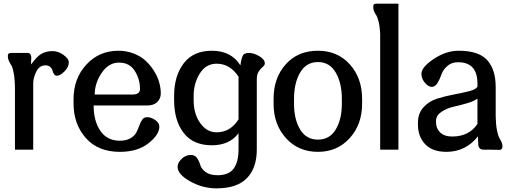

<svg xmlns="http://www.w3.org/2000/svg" viewBox="-20 -820 2795 1052"><path d="M269 -540Q299 -540 328 -519Q357 -498 357 -479Q357 -453 333.5 -429Q310 -405 292 -405Q282 -405 276 -414Q270 -423 267.5 -433.5Q265 -444 255.5 -453Q246 -462 229 -462Q196 -462 179 -428Q162 -394 162 -363V0H62V-326Q62 -380 56 -415Q50 -450 42.5 -461.5Q35 -473 29 -485.5Q23 -498 23 -511Q23 -518 24.5 -522.5Q26 -527 31.5 -528.5Q37 -530 38 -530Q39 -530 47 -530H131Q144 -530 148.5 -519Q153 -508 151 -494Q149 -480 151 -467Q176 -504 202 -522Q228 -540 269 -540Z M493 -242Q493 -157 530 -103Q567 -49 636 -49Q672 -49 695 -62.5Q718 -76 727.5 -95Q737 -114 743.5 -132.5Q750 -151 759.5 -164.5Q769 -178 786 -178Q808 -178 830.5 -162.5Q853 -147 853 -126Q853 -82 793.5 -35Q734 12 637 12Q517 12 450 -64Q383 -140 383 -253V-277Q383 -390 453 -466Q523 -542 629 -542Q673 -542 712 -527Q751 -512 777.5 -487.5Q804 -463 823.5 -432Q843 -401 852 -369.5Q861 -338 861 -308Q861 -280 841.5 -261Q822 -242 787 -242ZM499 -302H706Q747 -302 747 -333Q747 -386 718.5 -431.5Q690 -477 632 -477Q575 -477 537 -420.5Q499 -364 499 -302Z M1287 -90Q1237 -24 1141 -24Q1038 -24 986 -92Q934 -160 934 -271V-295Q934 -404 986.5 -473Q1039 -542 1141 -542Q1247 -542 1297 -462Q1298 -468 1300 -480Q1302 -492 1303.5 -497Q1305 -502 1308 -510Q1311 -518 1315 -521.5Q1319 -525 1326.5 -527.5Q1334 -530 1344 -530Q1371 -530 1401 -512Q1431 -494 1431 -473Q1431 -463 1420 -454Q1409 -445 1398 -429Q1387 -413 1387 -386V0Q1387 100 1333 156Q1279 212 1166 212Q1090 212 1021.5 173.5Q953 135 953 94Q953 72 975 50.5Q997 29 1026 29Q1048 29 1060 46.5Q1072 64 1077.5 84.5Q1083 105 1106.5 122.5Q1130 140 1172 140Q1234 140 1260.5 103.5Q1287 67 1287 -3ZM1167 -471Q1108 -471 1074.5 -417Q1041 -363 1041 -295V-271Q1041 -196 1077 -145.5Q1113 -95 1167 -95Q1242 -95 1287 -166V-400Q1240 -471 1167 -471Z M1479 -251V-279Q1479 -393 1545.5 -467.5Q1612 -542 1722 -542Q1830 -542 1897 -467Q1964 -392 1964 -279V-251Q1964 -138 1896 -63Q1828 12 1722 12Q1615 12 1547 -63Q1479 -138 1479 -251ZM1853 -251V-279Q1853 -365 1819.5 -422.5Q1786 -480 1722 -480Q1658 -480 1624.5 -422.5Q1591 -365 1591 -279V-251Q1591 -166 1624.5 -110.5Q1658 -55 1722 -55Q1786 -55 1819.5 -110.5Q1853 -166 1853 -251Z M2163 -800V0H2063V-636Q2061 -675 2054.5 -701Q2048 -727 2041.5 -736.5Q2035 -746 2030 -757Q2025 -768 2025 -781Q2025 -788 2026.5 -792.5Q2028 -797 2033.5 -798.5Q2039 -800 2040 -800Q2041 -800 2049 -800Z M2696 -182Q2697 -136 2703 -106Q2709 -76 2715.5 -65.5Q2722 -55 2727.5 -43Q2733 -31 2733 -18Q2733 -8 2728 -3.5Q2723 1 2720 1Q2717 1 2708 1L2657 0H2629Q2615 0 2608 -8Q2601 -16 2600.5 -27.5Q2600 -39 2599.5 -51.5Q2599 -64 2599 -73Q2531 12 2426 12Q2350 12 2310 -29.5Q2270 -71 2270 -138V-148Q2270 -199 2300.5 -232.5Q2331 -266 2376.5 -280Q2422 -294 2468 -302.5Q2514 -311 2551 -320.5Q2588 -330 2596 -345V-362Q2596 -479 2490 -479Q2454 -479 2430.5 -458Q2407 -437 2398.5 -411.5Q2390 -386 2377 -365Q2364 -344 2346 -344Q2327 -344 2308 -366.5Q2289 -389 2289 -415Q2289 -452 2356.5 -497Q2424 -542 2493 -542Q2603 -542 2649.5 -490.5Q2696 -439 2696 -343ZM2596 -141V-280Q2581 -267 2541 -255Q2501 -243 2464.5 -235Q2428 -227 2398.5 -207Q2369 -187 2369 -158V-150Q2369 -117 2391.5 -94.5Q2414 -72 2458 -72Q2550 -72 2596 -141Z"/></svg>

Font: Coupeur_Texte
Style: Regular
Weight: 400
Designer: Léa Rolland
Version: Version 1.000;PS 001.000;hotconv 1.0.88;makeotf.lib2.5.64775